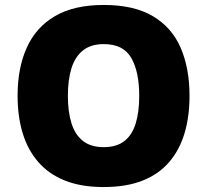

<svg xmlns="http://www.w3.org/2000/svg" viewBox="-20 -745 837 775"><path d="M745 -358Q745 -275 725 -207.5Q705 -140 663 -91Q621 -42 555.5 -16Q490 10 398 10Q308 10 242.5 -16Q177 -42 134.5 -91Q92 -140 71.5 -207.5Q51 -275 51 -359Q51 -470 88 -552.5Q125 -635 202 -680Q279 -725 399 -725Q521 -725 597.5 -679.5Q674 -634 709.5 -551.5Q745 -469 745 -358ZM254 -358Q254 -294 268.5 -247.5Q283 -201 315 -176Q347 -151 398 -151Q451 -151 482.5 -176Q514 -201 528 -247.5Q542 -294 542 -358Q542 -455 510 -511Q478 -567 399 -567Q347 -567 315 -541.5Q283 -516 268.5 -469.5Q254 -423 254 -358Z"/></svg>

Font: Noto Sans Devanagari Black
Style: Regular
Weight: 900
Version: Version 2.003